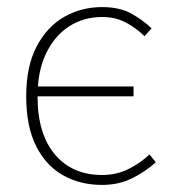

<svg xmlns="http://www.w3.org/2000/svg" viewBox="-20 -510 486 542"><path d="M268 12Q206 12 157.5 -15.5Q109 -43 81.5 -98.5Q54 -154 54 -238Q54 -323 83.5 -379Q113 -435 161.5 -462.5Q210 -490 268 -490Q318 -490 351 -471.5Q384 -453 408 -430L388 -408Q364 -431 335 -446.5Q306 -462 268 -462Q216 -462 175 -435.5Q134 -409 110 -359Q86 -309 86 -238Q86 -132 135 -74Q184 -16 268 -16Q309 -16 343 -33Q377 -50 402 -74L420 -52Q390 -25 352.5 -6.5Q315 12 268 12ZM72 -238V-266H357V-238Z"/></svg>

Font: SourceSans3VF
Style: Regular
Weight: 200
Designer: Paul D. Hunt
Foundry: Adobe
Version: Version 3.052;hotconv 1.1.0;makeotfexe 2.6.0